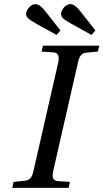

<svg xmlns="http://www.w3.org/2000/svg" viewBox="-20 -914 503 934"><path d="M107 -846C107 -830 118 -821 154 -800L255 -744L274 -766L204 -855C189 -874 172 -894 151 -894C131 -894 107 -867 107 -846ZM277 -846C277 -830 288 -821 324 -800L425 -744L444 -766L374 -855C359 -874 342 -894 321 -894C301 -894 277 -867 277 -846ZM40 0H314L320 -29L261 -33C237 -35 232 -52 239 -83L359 -609C366 -640 376 -656 401 -658L456 -663L463 -692H189L182 -663L241 -659C264 -657 270 -639 263 -609L143 -83C136 -51 125 -37 101 -35L46 -29Z"/></svg>

Font: Heuristica
Style: Italic
Weight: 400
Italic angle: -13°
Version: Version 1.0.1